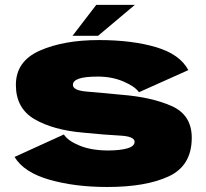

<svg xmlns="http://www.w3.org/2000/svg" viewBox="-20 -761 844 786"><path d="M419 4.5Q578.5 4.5 671.8 -39.5Q765 -83.5 765 -197Q765 -290.5 682.5 -327Q600 -363.5 478 -373Q393.5 -381.5 336 -386Q278.5 -390.5 278.5 -413.5Q278.5 -430.5 303.5 -439Q328.5 -447.5 380.5 -447.5Q438 -447.5 485 -427.5Q532 -407.5 549 -383.5L751 -474Q716.5 -539 618.5 -568Q520.5 -597 384.5 -597Q241 -597 143 -553.8Q45 -510.5 45 -413.5Q45 -317.5 121.5 -273Q198 -228.5 320.5 -218Q410 -209 470.5 -206Q531 -203 531 -180.5Q531 -162 500.5 -153.5Q470 -145 423.5 -145Q355 -145 306.8 -164.5Q258.5 -184 241.5 -210.5L39.5 -118.5Q77.5 -55.5 181.8 -25.5Q286 4.5 419 4.5ZM277 -614.5H381.5L532 -741H374Z"/></svg>

Font: Anybody SemiExpanded Black
Style: Regular
Weight: 900
Width: 6
Version: Version 1.113;gftools[0.9.25]